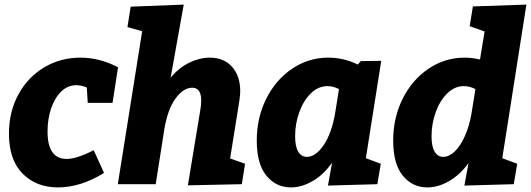

<svg xmlns="http://www.w3.org/2000/svg" viewBox="-20 -802 2312 836"><path d="M187 -230Q187 -110 270 -110Q314 -110 388 -148L433 -49Q331 14 232 14Q138 14 78.5 -46Q19 -106 19 -220Q19 -316 60.5 -391.5Q102 -467 173 -509Q244 -551 330 -551Q414 -551 494 -509L470 -354H362L358 -421Q335 -431 312 -431Q274 -431 245.5 -402.5Q217 -374 202 -328Q187 -282 187 -230Z M982 -112 1047 -89 1033 0 798 5 852 -322Q856 -342 856 -365Q856 -420 817 -420Q778 -420 743.5 -372Q709 -324 695 -236L658 0H493L599 -666L535 -684L549 -773L780 -782L723 -464Q759 -507 804 -529Q849 -551 894 -551Q955 -551 990.5 -511Q1026 -471 1026 -405Q1026 -392 1022 -362Z M1640 -537 1573 -113 1638 -89 1623 0 1408 6 1426 -94Q1390 -42 1342 -14Q1294 14 1247 14Q1182 14 1140 -37Q1098 -88 1098 -190Q1098 -289 1139 -371.5Q1180 -454 1251.5 -502.5Q1323 -551 1409 -551Q1477 -551 1538 -521L1551 -536ZM1439 -308 1456 -414Q1431 -427 1406 -427Q1366 -427 1334 -396Q1302 -365 1283.5 -314.5Q1265 -264 1265 -209Q1265 -164 1278.5 -141.5Q1292 -119 1316 -119Q1355 -119 1389.5 -170.5Q1424 -222 1439 -308Z M2272 -782 2167 -113 2232 -89 2217 0 2002 6 2020 -92Q1983 -41 1935.5 -13.5Q1888 14 1841 14Q1776 14 1734 -37Q1692 -88 1692 -190Q1692 -289 1733 -371.5Q1774 -454 1845.5 -502.5Q1917 -551 2003 -551Q2035 -551 2070 -543L2090 -665L2025 -688L2039 -774ZM2033 -308 2050 -414Q2025 -427 2000 -427Q1960 -427 1928 -396Q1896 -365 1877.5 -314.5Q1859 -264 1859 -209Q1859 -164 1872.5 -141.5Q1886 -119 1910 -119Q1935 -119 1959.5 -142Q1984 -165 2003.5 -208Q2023 -251 2033 -308Z"/></svg>

Font: Bitter Pro ExtraBold
Style: Italic
Weight: 800
Italic angle: -9°
Designer: Sol Matas, and Bitter project Authors
Foundry: Sol Matas
Version: Version 1.010